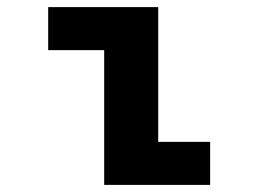

<svg xmlns="http://www.w3.org/2000/svg" viewBox="-20 -520 750 540"><path d="M425 -121H571V0H273V-379H115.5V-500H425Z"/></svg>

Font: League Mono
Style: Bold
Weight: 700
Width: 6
Designer: Tyler Finck
Foundry: The League of Moveable Type / Tyler Finck
Version: Version 2.300;RELEASE